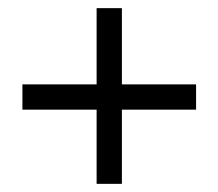

<svg xmlns="http://www.w3.org/2000/svg" viewBox="-20 -528 536 471"><path d="M217 -259H35V-321H217V-508H279V-321H461V-259H279V-77H217Z"/></svg>

Font: Charger Pro
Style: Lit
Weight: 300
Designer: Jasper
Foundry: Cannot Into Space Fonts
Version: Version 1.09